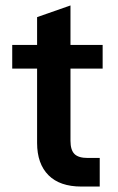

<svg xmlns="http://www.w3.org/2000/svg" viewBox="-20 -685 435 705"><path d="M238.8 -433.1V-168Q238.8 -134.3 253.4 -119.6Q268.1 -105 301.8 -105H346.2V0H278.8Q199.7 0 158.2 -41.5Q116.2 -83.5 116.2 -160.2V-433.1H24.9V-520H116.2V-622.1L238.8 -665V-520H356.9V-433.1Z"/></svg>

Font: D-DIN Exp
Style: DINExp-Bold
Weight: 700
Width: 7
Designer: Charles Nix
Foundry: Datto Inc.
Version: Version 1.00